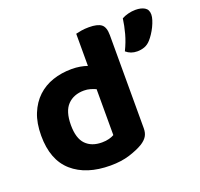

<svg xmlns="http://www.w3.org/2000/svg" viewBox="-119 -795 984 943"><g transform="rotate(-20 373.0 -323.5)"><path d="M286 -496Q309 -496 329.5 -492.5Q350 -489 367 -483V-651Q378 -654 396 -657Q414 -660 436 -660Q481 -660 500.5 -645Q520 -630 520 -588V-101Q520 -77 510 -60.5Q500 -44 478 -30Q450 -13 406 1Q362 15 305 15Q179 15 106.5 -48.5Q34 -112 34 -239Q34 -305 53.5 -353Q73 -401 107 -433Q141 -465 187 -480.5Q233 -496 286 -496ZM368 -361Q355 -367 339.5 -371.5Q324 -376 307 -376Q253 -376 221 -343Q189 -310 189 -238Q189 -169 219.5 -137.5Q250 -106 304 -106Q325 -106 341.5 -110.5Q358 -115 368 -121ZM691 -497Q676 -480 658 -473.5Q640 -467 620 -467Q586 -467 562 -488Q582 -529 592.5 -568Q603 -607 608 -644Q622 -652 641.5 -657Q661 -662 680 -662Q709 -662 727.5 -651Q746 -640 746 -614Q746 -602 741 -586Q736 -570 728 -553.5Q720 -537 710 -522Q700 -507 691 -497Z"/></g></svg>

Font: Baloo Tammudu 2
Style: Bold
Weight: 700
Designer: Maithili Shingre, Omkar Shende and Ek Type
Foundry: Ek Type
Version: Version 1.640;hotconv 1.0.111;makeotfexe 2.5.65597; ttfautoh